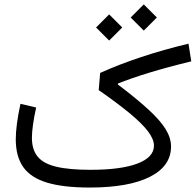

<svg xmlns="http://www.w3.org/2000/svg" viewBox="-20 -841 878 861"><path d="M71.7 -375.5Q50.7 -277.2 50.7 -216.3Q50.7 -139.3 84.4 -91.6Q118.1 -44 191.1 -22Q264.2 0 382.3 0Q557.1 0 652 -48Q747 -95.9 747 -184.2Q747 -222.6 722.6 -262Q698.3 -301.5 645.7 -349.7Q593.2 -398 508.6 -462.2L508.8 -466.3Q568 -490 647.7 -514.5Q727.5 -539.1 837.7 -565.9L825.3 -645.2Q714 -618.6 613.4 -585.2Q512.8 -551.7 429.2 -514L422.6 -437Q507.3 -377.9 562.3 -332.5Q617.2 -287 643.8 -251.8Q670.4 -216.6 670.4 -187.9Q670.4 -135.7 596.5 -107.6Q522.7 -79.5 385.9 -79.5Q289.5 -79.5 231.8 -93.5Q174.2 -107.4 148.7 -138.9Q123.1 -170.3 123.1 -222.9Q123.1 -247.2 128 -282.5Q132.9 -317.8 142.2 -358.8ZM566 -762.5 624.8 -703.8 683.5 -762.5 624.8 -821.2ZM410.8 -717.8 469.5 -659.1 528.2 -717.8 469.5 -776.5Z"/></svg>

Font: Estedad-FD VF
Style: Regular
Weight: 100
Designer: Amin Abedi
Version: Version 7.3